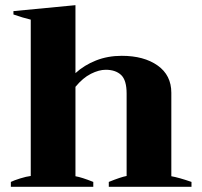

<svg xmlns="http://www.w3.org/2000/svg" viewBox="-20 -723 781 743"><path d="M721 -19V0H401V-19Q448 -38 470 -42V-361Q470 -413 448.5 -433Q427 -453 389 -453Q363 -453 332 -437.5Q301 -422 272 -387V-41Q296 -37 341 -19V0H22V-19Q34 -25 58 -32.5Q82 -40 99 -42V-647Q69 -654 32 -667V-680L272 -703V-440Q306 -471 351.5 -489Q397 -507 451 -507Q537 -507 590 -469.5Q643 -432 643 -364V-41Q672 -36 721 -19Z"/></svg>

Font: Trirong ExtraBold
Style: Regular
Weight: 800
Designer: Katatrad Team
Foundry: CadsonDemak
Version: Version 1.001